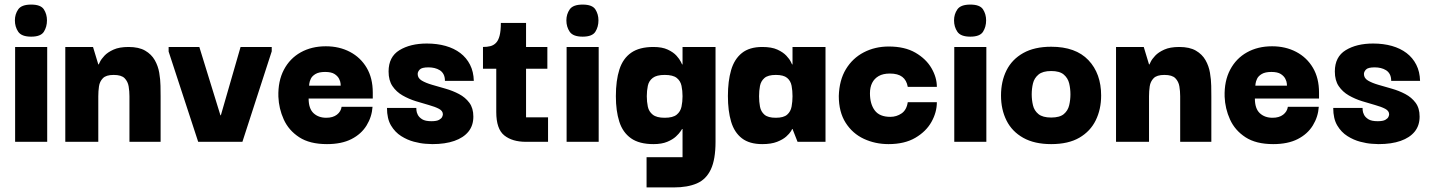

<svg xmlns="http://www.w3.org/2000/svg" viewBox="-20 -619 6243 838"><path d="M46 0V-414H186V0ZM116 -459Q74 -459 59.5 -480.5Q45 -502 45 -530Q45 -557 59.5 -578Q74 -599 116 -599Q158 -599 171.5 -578Q185 -557 185 -530Q185 -502 171.5 -480.5Q158 -459 116 -459Z M265 0V-414H386L409 -338H411Q411 -338 416.5 -349.5Q422 -361 436 -376Q450 -391 475.5 -402.5Q501 -414 541 -414Q586 -414 613.5 -398Q641 -382 655.5 -356.5Q670 -331 675 -301.5Q680 -272 680.5 -244.5Q681 -217 681 -198V0H545V-199Q545 -221 541.5 -242Q538 -263 524 -277.5Q510 -292 476 -292Q443 -292 429 -277.5Q415 -263 412 -242Q409 -221 409 -199V0Z M1030 -414H1166V-395L1038 0H845L716 -394V-414H850L942 -116H944Z M1407 10Q1332 10 1286 -20Q1240 -50 1218.5 -97.5Q1197 -145 1195 -197Q1193 -265 1219 -314.5Q1245 -364 1292.5 -390.5Q1340 -417 1402 -417Q1461 -417 1507.5 -392.5Q1554 -368 1580.5 -323Q1607 -278 1607 -215Q1607 -215 1607 -204.5Q1607 -194 1607 -189H1327Q1327 -145 1348.5 -125Q1370 -105 1404 -105Q1433 -105 1450.5 -118.5Q1468 -132 1471 -153H1606Q1603 -109 1580 -71.5Q1557 -34 1514 -12Q1471 10 1407 10ZM1329 -245H1467Q1467 -245 1466.5 -254Q1466 -263 1460 -275Q1454 -287 1440 -296Q1426 -305 1399 -305Q1372 -305 1357 -296Q1342 -287 1336.5 -275Q1331 -263 1330 -254Q1329 -245 1329 -245Z M1867 10Q1860 10 1837.5 8.5Q1815 7 1786.5 -0.5Q1758 -8 1731 -25Q1704 -42 1686.5 -71.5Q1669 -101 1669 -148H1797Q1797 -147 1797.5 -138Q1798 -129 1803.5 -118Q1809 -107 1822.5 -98.5Q1836 -90 1863 -90Q1886 -90 1896.5 -96Q1907 -102 1910 -109Q1913 -116 1913 -120Q1913 -135 1896 -144Q1879 -153 1852 -160.5Q1825 -168 1794.5 -177.5Q1764 -187 1737 -202.5Q1710 -218 1693 -243Q1676 -268 1676 -307Q1676 -371 1723.5 -400Q1771 -429 1843 -429Q1888 -429 1925 -418.5Q1962 -408 1989 -387.5Q2016 -367 2031.5 -336.5Q2047 -306 2048 -266H1922Q1922 -283 1916 -294.5Q1910 -306 1899.5 -312.5Q1889 -319 1876.5 -322Q1864 -325 1850 -325Q1821 -325 1812 -315.5Q1803 -306 1803 -296Q1803 -278 1820.5 -267.5Q1838 -257 1865.5 -249Q1893 -241 1924.5 -232Q1956 -223 1983.5 -208.5Q2011 -194 2028.5 -170.5Q2046 -147 2046 -110Q2046 -71 2024.5 -44.5Q2003 -18 1963 -4Q1923 10 1867 10Z M2276 0Q2216 0 2181 -28Q2146 -56 2146 -130V-332H2276V-107H2372V0ZM2088 -319V-414Q2106 -414 2120 -417.5Q2134 -421 2144.5 -431.5Q2155 -442 2160.5 -463Q2166 -484 2166 -519H2276V-414H2369V-319Z M2453 0V-414H2593V0ZM2523 -459Q2481 -459 2466.5 -480.5Q2452 -502 2452 -530Q2452 -557 2466.5 -578Q2481 -599 2523 -599Q2565 -599 2578.5 -578Q2592 -557 2592 -530Q2592 -502 2578.5 -480.5Q2565 -459 2523 -459Z M2802 199V67H2959V-56H2957Q2957 -56 2950.5 -46Q2944 -36 2930 -23Q2916 -10 2892 0Q2868 10 2832 10Q2770 10 2734 -15.5Q2698 -41 2683 -88Q2668 -135 2668 -199Q2668 -268 2683.5 -316Q2699 -364 2735 -389Q2771 -414 2832 -414Q2870 -414 2894.5 -402.5Q2919 -391 2932.5 -376Q2946 -361 2951.5 -349.5Q2957 -338 2957 -338H2959V-414H3103V0Q3103 77 3082.5 120.5Q3062 164 3021.5 181.5Q2981 199 2921 199ZM2881 -105Q2917 -105 2933.5 -118.5Q2950 -132 2954.5 -153.5Q2959 -175 2959 -199Q2959 -223 2954.5 -244.5Q2950 -266 2933.5 -279Q2917 -292 2881 -292Q2846 -292 2829 -279Q2812 -266 2807.5 -244.5Q2803 -223 2803 -199Q2803 -175 2807.5 -153.5Q2812 -132 2829 -118.5Q2846 -105 2881 -105Z M3307 10Q3251 10 3218 -15.5Q3185 -41 3171 -88Q3157 -135 3157 -200Q3157 -265 3171 -313Q3185 -361 3218 -387.5Q3251 -414 3307 -414Q3348 -414 3373 -402.5Q3398 -391 3412 -376Q3426 -361 3431.5 -349.5Q3437 -338 3437 -338H3439V-414H3583V0H3461L3439 -56H3437Q3438 -56 3432 -46Q3426 -36 3411.5 -23Q3397 -10 3371.5 0Q3346 10 3307 10ZM3366 -105Q3400 -105 3415.5 -118.5Q3431 -132 3435 -154Q3439 -176 3439 -199Q3439 -223 3435 -244.5Q3431 -266 3415.5 -279Q3400 -292 3366 -292Q3332 -292 3316.5 -278.5Q3301 -265 3297 -244Q3293 -223 3293 -199Q3293 -175 3297 -153.5Q3301 -132 3316.5 -118.5Q3332 -105 3366 -105Z M3858 10Q3800 10 3750.5 -13Q3701 -36 3671 -83Q3641 -130 3641 -200Q3643 -269 3672 -317Q3701 -365 3750 -390.5Q3799 -416 3859 -416Q3929 -416 3975.5 -389Q4022 -362 4045.5 -321.5Q4069 -281 4069 -240H3942Q3937 -269 3918 -283.5Q3899 -298 3864 -298Q3834 -298 3815 -287Q3796 -276 3786.5 -257Q3777 -238 3777 -212Q3777 -165 3798 -137Q3819 -109 3866 -109Q3893 -109 3915 -124Q3937 -139 3942 -173H4069Q4069 -129 4045.5 -87Q4022 -45 3975 -17.5Q3928 10 3858 10Z M4145 0V-414H4285V0ZM4215 -459Q4173 -459 4158.5 -480.5Q4144 -502 4144 -530Q4144 -557 4158.5 -578Q4173 -599 4215 -599Q4257 -599 4270.5 -578Q4284 -557 4284 -530Q4284 -502 4270.5 -480.5Q4257 -459 4215 -459Z M4568 10Q4495 10 4446 -17.5Q4397 -45 4373 -93Q4349 -141 4349 -202Q4349 -264 4373 -312Q4397 -360 4446 -387.5Q4495 -415 4568 -415Q4675 -415 4730.5 -356.5Q4786 -298 4786 -202Q4786 -142 4762.5 -94Q4739 -46 4691 -18Q4643 10 4568 10ZM4568 -106Q4605 -106 4623 -121Q4641 -136 4646.5 -159.5Q4652 -183 4652 -207Q4652 -232 4646.5 -255Q4641 -278 4623 -293.5Q4605 -309 4568 -309Q4531 -309 4512.5 -293.5Q4494 -278 4488.5 -255Q4483 -232 4483 -207Q4483 -183 4488.5 -159.5Q4494 -136 4512.5 -121Q4531 -106 4568 -106Z M4851 0V-414H4972L4995 -338H4997Q4997 -338 5002.5 -349.5Q5008 -361 5022 -376Q5036 -391 5061.5 -402.5Q5087 -414 5127 -414Q5172 -414 5199.5 -398Q5227 -382 5241.5 -356.5Q5256 -331 5261 -301.5Q5266 -272 5266.5 -244.5Q5267 -217 5267 -198V0H5131V-199Q5131 -221 5127.5 -242Q5124 -263 5110 -277.5Q5096 -292 5062 -292Q5029 -292 5015 -277.5Q5001 -263 4998 -242Q4995 -221 4995 -199V0Z M5537 10Q5462 10 5416 -20Q5370 -50 5348.5 -97.5Q5327 -145 5325 -197Q5323 -265 5349 -314.5Q5375 -364 5422.5 -390.5Q5470 -417 5532 -417Q5591 -417 5637.5 -392.5Q5684 -368 5710.5 -323Q5737 -278 5737 -215Q5737 -215 5737 -204.5Q5737 -194 5737 -189H5457Q5457 -145 5478.5 -125Q5500 -105 5534 -105Q5563 -105 5580.5 -118.5Q5598 -132 5601 -153H5736Q5733 -109 5710 -71.5Q5687 -34 5644 -12Q5601 10 5537 10ZM5459 -245H5597Q5597 -245 5596.5 -254Q5596 -263 5590 -275Q5584 -287 5570 -296Q5556 -305 5529 -305Q5502 -305 5487 -296Q5472 -287 5466.5 -275Q5461 -263 5460 -254Q5459 -245 5459 -245Z M5997 10Q5990 10 5967.5 8.5Q5945 7 5916.5 -0.5Q5888 -8 5861 -25Q5834 -42 5816.5 -71.5Q5799 -101 5799 -148H5927Q5927 -147 5927.5 -138Q5928 -129 5933.5 -118Q5939 -107 5952.5 -98.5Q5966 -90 5993 -90Q6016 -90 6026.5 -96Q6037 -102 6040 -109Q6043 -116 6043 -120Q6043 -135 6026 -144Q6009 -153 5982 -160.5Q5955 -168 5924.5 -177.5Q5894 -187 5867 -202.5Q5840 -218 5823 -243Q5806 -268 5806 -307Q5806 -371 5853.5 -400Q5901 -429 5973 -429Q6018 -429 6055 -418.5Q6092 -408 6119 -387.5Q6146 -367 6161.5 -336.5Q6177 -306 6178 -266H6052Q6052 -283 6046 -294.5Q6040 -306 6029.5 -312.5Q6019 -319 6006.5 -322Q5994 -325 5980 -325Q5951 -325 5942 -315.5Q5933 -306 5933 -296Q5933 -278 5950.5 -267.5Q5968 -257 5995.5 -249Q6023 -241 6054.5 -232Q6086 -223 6113.5 -208.5Q6141 -194 6158.5 -170.5Q6176 -147 6176 -110Q6176 -71 6154.5 -44.5Q6133 -18 6093 -4Q6053 10 5997 10Z"/></svg>

Font: Darker Grotesque Light Black
Style: Regular
Weight: 900
Version: Version 1.000;gftools[0.9.28]